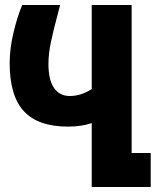

<svg xmlns="http://www.w3.org/2000/svg" viewBox="-20 -745 640 765"><path d="M18.5 -494Q18.5 -552 34.2 -617Q50 -682 68.5 -725H219.5L210 -688.5Q193 -625.5 183 -578Q173 -530.5 173 -490Q173 -426 195.5 -394.2Q218 -362.5 257.5 -362.5Q280 -362.5 301 -369Q322 -375.5 345.5 -390V-725H504.5V-135.5H580.5V0H345.5V-254.5Q303.5 -240.5 251.5 -240.5Q132 -240.5 75.2 -301.8Q18.5 -363 18.5 -494Z"/></svg>

Font: JuliaMono Black
Style: Regular
Weight: 900
Monospace: yes
Designer: cormullion
Foundry: corm
Version: Version 0.054; ttfautohint (v1.8.4)